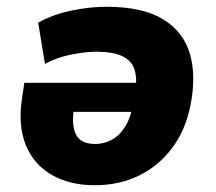

<svg xmlns="http://www.w3.org/2000/svg" viewBox="-20 -537 638 568"><path d="M260 11Q187 11 133.5 -19.5Q80 -50 56.5 -107.5Q33 -165 45 -245L52 -292H406L393 -206H180L200 -226Q193 -185 198 -159.5Q203 -134 219 -122.5Q235 -111 261 -111Q288 -111 311.5 -124Q335 -137 351.5 -164.5Q368 -192 375 -235L381 -270Q386 -307 377.5 -332.5Q369 -358 341.5 -371Q314 -384 265 -384Q233 -384 190.5 -375.5Q148 -367 113 -348L93 -470Q138 -495 192.5 -506Q247 -517 294 -517Q402 -517 462.5 -480Q523 -443 542 -377Q561 -311 543 -223Q528 -150 488 -97.5Q448 -45 390 -17Q332 11 260 11Z"/></svg>

Font: Nunito Sans 7pt SemiCondensed Black
Style: Italic
Weight: 900
Width: 4
Italic angle: -9°
Designer: Vernon Adams
Foundry: Vernon Adams
Version: Version 3.101;gftools[0.9.27]